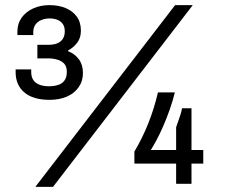

<svg xmlns="http://www.w3.org/2000/svg" viewBox="-20 -718 885 750"><path d="M118 12 664 -698H733L187 12ZM174 -328Q109 -328 75 -357Q41 -386 41 -437V-447H102V-436Q102 -409 120 -395Q138 -381 170 -381Q192 -381 208 -386.5Q224 -392 232.5 -404.5Q241 -417 241 -437Q241 -458 231 -469Q221 -480 204 -485Q187 -490 168 -490H126V-543H170Q188 -543 202 -548Q216 -553 224.5 -565Q233 -577 233 -596Q233 -613 225.5 -624Q218 -635 204.5 -640.5Q191 -646 174 -646Q157 -646 142 -640Q127 -634 118.5 -622Q110 -610 110 -593V-581H48V-595Q48 -626 64.5 -649Q81 -672 109.5 -685Q138 -698 173 -698Q209 -698 236.5 -686.5Q264 -675 280 -653Q296 -631 296 -598Q296 -570 281.5 -551Q267 -532 246 -521V-518Q272 -508 288 -486.5Q304 -465 304 -433Q304 -401 287 -377Q270 -353 241 -340.5Q212 -328 174 -328ZM668 0V-79H505V-126Q536 -178 559 -235.5Q582 -293 597 -357H663Q655 -324 643 -290Q631 -256 617.5 -225Q604 -194 591 -170Q578 -146 569 -132H668V-221Q672 -233 676.5 -245.5Q681 -258 685 -270.5Q689 -283 691 -295H728V-132H774V-79H728V0Z"/></svg>

Font: Archivo SemiBold
Style: Regular
Weight: 400
Version: Version 2.001